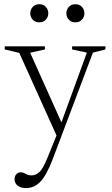

<svg xmlns="http://www.w3.org/2000/svg" viewBox="-20 -652 544 936"><path d="M106 265Q81.5 265 66.2 253.2Q51 241.5 51 221.5Q51 206.5 59.8 197.2Q68.5 188 80 188Q92.5 188 104.8 195.5Q117 203 134.5 203Q154 203 171.8 187Q189.5 171 212 115.5L255.5 8.5L74 -394L3 -411V-426H199V-411L127 -395L279.5 -55.5L403.5 -395.5L331.5 -411V-426H494V-411L433 -395.5L237.5 122.5Q206.5 203.5 176.5 234.2Q146.5 265 106 265ZM171.5 -543Q151.5 -543 139.5 -556.2Q127.5 -569.5 127.5 -587Q127.5 -605 139.5 -618.2Q151.5 -631.5 171.5 -631.5Q191.5 -631.5 203.5 -618.2Q215.5 -605 215.5 -587Q215.5 -569.5 203.5 -556.2Q191.5 -543 171.5 -543ZM347.5 -543Q327.5 -543 315.5 -556.2Q303.5 -569.5 303.5 -587Q303.5 -605 315.5 -618.2Q327.5 -631.5 347.5 -631.5Q367.5 -631.5 379.5 -618.2Q391.5 -605 391.5 -587Q391.5 -569.5 379.5 -556.2Q367.5 -543 347.5 -543Z"/></svg>

Font: Newsreader Text Light
Style: Regular
Weight: 300
Designer: Hugues Gentile
Foundry: Production Type
Version: Version 1.001